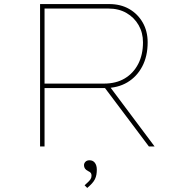

<svg xmlns="http://www.w3.org/2000/svg" viewBox="-20 -720 902 944"><path d="M177 0V-700H517Q573 -700 615 -676Q657 -652 681.5 -609.5Q706 -567 706 -512Q706 -444 679.5 -393.5Q653 -343 606 -315Q559 -287 495 -287H199V0ZM712 0 488 -298 514 -302 740 0ZM199 -309H491Q551 -309 593.5 -334.5Q636 -360 659.5 -405.5Q683 -451 683 -512Q683 -559 661.5 -596.5Q640 -634 602 -656Q564 -678 513 -678H199ZM409 204 396 191Q403 184 411 177Q419 170 424.5 162Q430 154 430 144Q430 136 427 131Q424 126 413 121Q403 116 398 109Q393 102 393 92Q393 83 400 75.5Q407 68 420 68Q437 68 446.5 80.5Q456 93 456 114Q456 127 454 138.5Q452 150 447 160.5Q442 171 432.5 181.5Q423 192 409 204Z"/></svg>

Font: Lexend Tera Thin
Style: Regular
Weight: 250
Version: Version 1.007